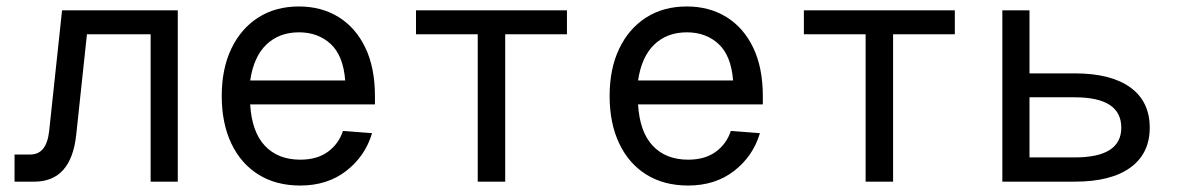

<svg xmlns="http://www.w3.org/2000/svg" viewBox="-20 -562 3640 594"><path d="M25 0V-84H74Q124 -84 132 -156L172 -530H530V0H446V-456H249L216 -147Q201 0 86 0Z M909 12Q834 12 779.5 -22Q725 -56 695.5 -118.5Q666 -181 666 -265Q666 -349 695.5 -411Q725 -473 778.5 -507.5Q832 -542 905 -542Q974 -542 1027 -509.5Q1080 -477 1110 -415Q1140 -353 1140 -264V-239H754Q759 -154 799.5 -111Q840 -68 909 -68Q961 -68 994.5 -92.5Q1028 -117 1041 -157L1131 -150Q1110 -79 1051.5 -33.5Q993 12 909 12ZM754 -313H1048Q1042 -390 1003 -426Q964 -462 905 -462Q844 -462 804.5 -424.5Q765 -387 754 -313Z M1458 0V-456H1267V-530H1734V-456H1543V0Z M2109 12Q2034 12 1979.5 -22Q1925 -56 1895.5 -118.5Q1866 -181 1866 -265Q1866 -349 1895.5 -411Q1925 -473 1978.5 -507.5Q2032 -542 2105 -542Q2174 -542 2227 -509.5Q2280 -477 2310 -415Q2340 -353 2340 -264V-239H1954Q1959 -154 1999.5 -111Q2040 -68 2109 -68Q2161 -68 2194.5 -92.5Q2228 -117 2241 -157L2331 -150Q2310 -79 2251.5 -33.5Q2193 12 2109 12ZM1954 -313H2248Q2242 -390 2203 -426Q2164 -462 2105 -462Q2044 -462 2004.5 -424.5Q1965 -387 1954 -313Z M2658 0V-456H2467V-530H2934V-456H2743V0Z M3081 0V-530H3165V-335H3305Q3417 -335 3477 -291.5Q3537 -248 3537 -167Q3537 -87 3477 -43.5Q3417 0 3305 0ZM3165 -75H3305Q3449 -75 3449 -167Q3449 -261 3305 -261H3165Z"/></svg>

Font: Geist Mono
Style: Regular
Weight: 400
Monospace: yes
Designer: Basement.studio, Andrés Briganti, Mateo Zaragoza
Foundry: Basement.studio, Vercel, Andrés Briganti, Guido Ferreyra, Mateo Zaragoza
Version: Version 1.500; ttfautohint (v1.8.4.7-5d5b)